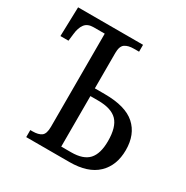

<svg xmlns="http://www.w3.org/2000/svg" viewBox="-163 -852 962 991"><g transform="rotate(30 318.0 -357.0)"><path d="M125 -42H139Q173 -42 191 -55Q209 -68 209 -110V-665H143Q107 -665 90.5 -643Q74 -621 70 -582L65 -540H17L22 -714H409V-673H379Q344 -673 325 -659.5Q306 -646 306 -606V-395H365Q489 -395 546.5 -343.5Q604 -292 604 -199Q604 -107 548 -53.5Q492 0 382 0H125ZM365 -48Q437 -48 469 -83Q501 -118 501 -193Q501 -277 466 -313Q431 -349 352 -349H306V-48Z"/></g></svg>

Font: Noto Serif Narrow
Style: Regular
Weight: 400
Width: 4
Designer: Monotype Design Team
Foundry: Monotype Imaging Inc.
Version: Version 1.001